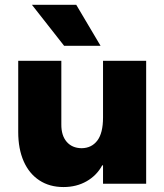

<svg xmlns="http://www.w3.org/2000/svg" viewBox="-20 -753 674 787"><path d="M579.1 0H402.3V-75.2H398.9Q376.5 -33.7 335 -10Q293.5 13.7 240.2 13.7Q183.1 13.7 141.4 -13.7Q99.6 -41 77.1 -91.8Q54.7 -142.6 54.7 -211.9V-503.9H231.4V-243.2Q231 -197.8 253.2 -171.9Q275.4 -146 314.5 -145.5Q355.5 -146 378.9 -176.8Q402.3 -207.5 402.3 -271.5V-503.9H579.1ZM110.8 -733.4H292.5L392.1 -565.4H242.7Z"/></svg>

Font: Wanted Sans Black
Style: Regular
Weight: 900
Designer: Original Design by Kil Hyung-jin and Kang Hanbin, Wanted Lab, Inc; Hangeul from Source Han Sans by Jang Soo-young and Ka
Foundry: Wanted Lab, Inc.
Version: Version 1.003